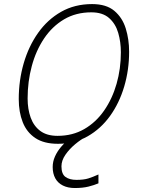

<svg xmlns="http://www.w3.org/2000/svg" viewBox="-20 -680 717 942"><path d="M463 176V219.5Q442 228.5 414 235.5Q386 242.5 347 242.5Q313 242.5 288.5 230.2Q264 218 251.2 194.8Q238.5 171.5 238.5 139.5Q238.5 112.5 249.8 87.5Q261 62.5 280 40.2Q299 18 322.5 -0.2Q346 -18.5 370 -31.5L402.5 -9Q377 4 348.8 27.5Q320.5 51 301 79.2Q281.5 107.5 281.5 136Q281.5 174 301.5 188.2Q321.5 202.5 355 202.5Q390.5 202.5 413 195.5Q435.5 188.5 463 176ZM264.5 25.5Q195.5 25.5 153.2 -2.8Q111 -31 91.5 -80.5Q72 -130 72 -194Q72 -285.5 96.2 -369.2Q120.5 -453 166.8 -518.5Q213 -584 279.8 -622Q346.5 -660 432 -660Q501.5 -660 541 -626.8Q580.5 -593.5 597 -540.2Q613.5 -487 613.5 -426Q613.5 -337 589.5 -255.8Q565.5 -174.5 520 -111.2Q474.5 -48 410 -11.2Q345.5 25.5 264.5 25.5ZM262.5 -13.5Q336 -13.5 393.5 -46.8Q451 -80 491 -137.8Q531 -195.5 552 -269Q573 -342.5 573 -423.5Q573 -474 560 -518.8Q547 -563.5 515.2 -591.5Q483.5 -619.5 428 -619.5Q352.5 -619.5 294.2 -585Q236 -550.5 196 -490.8Q156 -431 135.8 -355.2Q115.5 -279.5 115.5 -197Q115.5 -144.5 130.5 -103Q145.5 -61.5 177.8 -37.5Q210 -13.5 262.5 -13.5Z"/></svg>

Font: Grandstander Thin Thin
Style: Italic
Weight: 250
Italic angle: -15°
Version: Version 1.200